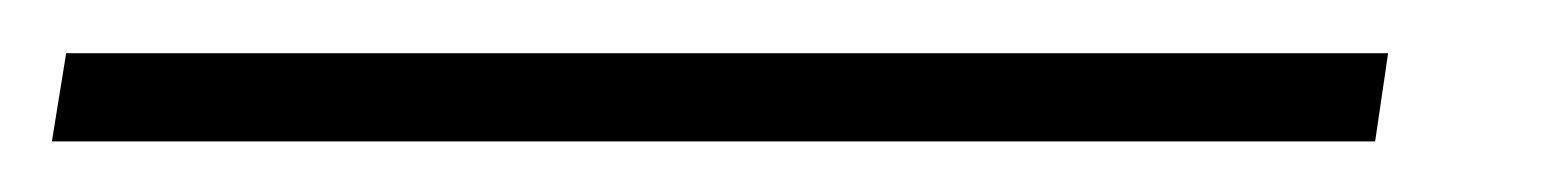

<svg xmlns="http://www.w3.org/2000/svg" viewBox="-74 24 594 74"><path d="M461 44.5 456 78.5H-54L-48.5 44.5Z"/></svg>

Font: Merriweather 7pt Light
Style: Italic
Weight: 300
Italic angle: -7.8°
Designer: Eben Sorkin
Foundry: Eben Sorkin
Version: Version 2.200;gftools[0.9.31]